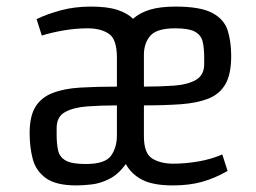

<svg xmlns="http://www.w3.org/2000/svg" viewBox="-20 -551 777 583"><path d="M513 -531Q589 -531 625 -511.5Q661 -492 671.5 -458Q682 -424 682 -381Q682 -326 664.5 -295.5Q647 -265 612.5 -251.5Q578 -238 529 -234.5Q480 -231 417 -231V-137Q417 -85 442.5 -69.5Q468 -54 506 -54Q542 -54 581 -60.5Q620 -67 655 -82L671 -32Q633 -10 594 1Q555 12 505 12Q445 12 412 -5Q379 -22 362 -53Q340 -22 312.5 -8Q285 6 258.5 9Q232 12 212 12Q150 12 119.5 -10Q89 -32 79.5 -68Q70 -104 70 -147Q70 -198 87.5 -226.5Q105 -255 139.5 -268.5Q174 -282 223 -285Q272 -288 335 -288V-376Q335 -432 310.5 -448.5Q286 -465 246 -465Q210 -465 172.5 -458.5Q135 -452 107 -443L91 -493Q122 -508 164 -519.5Q206 -531 256 -531Q306 -531 336.5 -521Q367 -511 384 -494Q404 -512 435 -521.5Q466 -531 513 -531ZM417 -385V-288Q467 -288 508.5 -291Q550 -294 575 -308.5Q600 -323 600 -356V-376Q600 -404 595.5 -424Q591 -444 572.5 -454.5Q554 -465 512 -465Q456 -465 436.5 -442.5Q417 -420 417 -385ZM335 -140V-231Q288 -231 246 -228Q204 -225 178 -211Q152 -197 152 -162V-142Q152 -114 156.5 -94Q161 -74 179.5 -63.5Q198 -53 240 -53Q299 -53 317 -78Q335 -103 335 -140Z"/></svg>

Font: Strait
Style: Regular
Weight: 400
Designer: Eduardo Rodriguez Tunni
Foundry: Eduardo Rodriguez Tunni
Version: Version 1.002; ttfautohint (v1.8.4.7-5d5b);gftools[0.9.23]